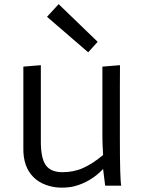

<svg xmlns="http://www.w3.org/2000/svg" viewBox="-20 -881 706 911"><path d="M548.8 -472.2V-228Q548.8 -30.3 555.2 0H479L469.2 -79.1Q410.2 -17.1 332 2.9Q304.7 9.8 268.3 9.3Q231.9 8.8 197.3 -3.9Q162.6 -16.6 138.7 -40.5Q88.9 -90.3 90.8 -179.7V-564.9L173.8 -571.8V-209Q173.8 -131.8 196.3 -98.6Q219.7 -64.5 274.4 -64Q329.1 -63.5 375 -84.2Q420.9 -105 469.2 -145.5L467.3 -181.2Q465.8 -204.6 465.8 -247.6V-564.9L549.3 -571.8Q548.8 -518.6 548.8 -472.2ZM398.4 -632.8 203.1 -801.3 258.3 -861.3 443.4 -682.6Z"/></svg>

Font: Duru Sans
Style: Regular
Weight: 400
Designer: Onur Yazõcõgil
Foundry: Onur Yazõcõgil
Version: Version 1.001